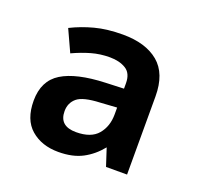

<svg xmlns="http://www.w3.org/2000/svg" viewBox="-74 -801 520 506"><g transform="rotate(20 186.0 -547.5)"><path d="M191 -722Q255 -722 291 -692Q327 -662 327 -598V-379H268L252 -428Q231 -402 203.5 -387.5Q176 -373 136 -373Q89 -373 59 -399Q29 -425 29 -478Q29 -534 69.5 -559Q110 -584 191 -587L242 -589V-604Q242 -632 224 -643Q206 -654 179 -654Q152 -654 127.5 -647Q103 -640 77 -628L49 -689Q79 -704 113 -713Q147 -722 191 -722ZM196 -533Q148 -531 131.5 -517Q115 -503 115 -480Q115 -438 162 -438Q204 -438 223 -460.5Q242 -483 242 -517V-536Z"/></g></svg>

Font: Noto Sans Cherokee SemiBold
Style: Regular
Weight: 600
Designer: Monotype Design Team
Foundry: Monotype Imaging Inc.
Version: Version 2.001; ttfautohint (v1.8.4.7-5d5b)